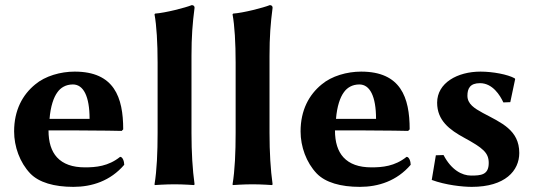

<svg xmlns="http://www.w3.org/2000/svg" viewBox="-20 -718 2083 748"><path d="M448 -107C402 -70 353 -66 311 -66C262 -66 226 -79 202 -105C180 -129 169 -164 169 -210H269C369 -210 454 -208 454 -208L460 -214C460 -339 425 -439 271 -439C216 -439 156 -422 117 -389C68 -349 35 -289 35 -206C35 -147 57 -85 98 -42C132 -7 191 10 266 10C338 10 410 -13 464 -76C464 -89 458 -107 448 -107ZM173 -255C177 -304 189 -339 204 -359C216 -376 236 -389 264 -389C305 -389 329 -343 329 -255Z M594 -200C594 -125 591 -54 582 0L583 3C583 3 625 0 660 0C694 0 736 3 736 3L738 0C730 -57 726 -125 726 -200V-500C726 -575 730 -627 738 -688C738 -695 733 -698 727 -698C702 -688 625 -668 584 -665L582 -662C590 -619 594 -550 594 -474Z M898 -200C898 -125 895 -54 886 0L887 3C887 3 929 0 964 0C998 0 1040 3 1040 3L1042 0C1034 -57 1030 -125 1030 -200V-500C1030 -575 1034 -627 1042 -688C1042 -695 1037 -698 1031 -698C1006 -688 929 -668 888 -665L886 -662C894 -619 898 -550 898 -474Z M1564 -107C1518 -70 1469 -66 1427 -66C1378 -66 1342 -79 1318 -105C1296 -129 1285 -164 1285 -210H1385C1485 -210 1570 -208 1570 -208L1576 -214C1576 -339 1541 -439 1387 -439C1332 -439 1272 -422 1233 -389C1184 -349 1151 -289 1151 -206C1151 -147 1173 -85 1214 -42C1248 -7 1307 10 1382 10C1454 10 1526 -13 1580 -76C1580 -89 1574 -107 1564 -107ZM1289 -255C1293 -304 1305 -339 1320 -359C1332 -376 1352 -389 1380 -389C1421 -389 1445 -343 1445 -255Z M1678 -113 1662 -17C1716 3 1782 10 1818 10C1948 10 2003 -53 2003 -122C2003 -212 1932 -240 1861 -278C1828 -296 1801 -313 1801 -345C1801 -373 1811 -394 1850 -394C1899 -394 1928 -347 1941 -319L1968 -320L1987 -410L1985 -413C1958 -428 1900 -439 1852 -439C1762 -439 1683 -395 1683 -318C1683 -248 1732 -212 1789 -181C1862 -141 1884 -123 1884 -83C1884 -36 1853 -34 1815 -34C1780 -34 1738 -56 1708 -114Z"/></svg>

Font: Libertinus Sans
Style: Bold
Weight: 700
Designer: Philipp H. Poll, Khaled Hosny
Foundry: Caleb Maclennan
Version: Version 7.050;RELEASE